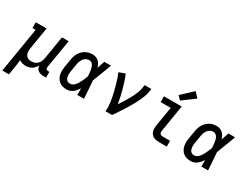

<svg xmlns="http://www.w3.org/2000/svg" viewBox="-74 -1496 3148 2412"><g transform="rotate(30 1500.0 -290.0)"><path d="M2 205 109 -446H63V-530H220L168 -217Q165 -200 164.5 -183Q164 -166 166.5 -150Q169 -134 176 -119.5Q183 -105 195 -95Q207 -85 223 -80.5Q239 -76 256 -76Q272 -76 287.5 -79Q303 -82 317.5 -89Q332 -96 344.5 -107.5Q357 -119 365.5 -132.5Q374 -146 379 -161.5Q384 -177 387 -192L443 -530H540L471 -116Q470 -108 471 -100Q472 -92 476.5 -86.5Q481 -81 488.5 -78.5Q496 -76 504 -76H522V8H490Q469 8 447.5 3.5Q426 -1 409.5 -12Q393 -23 383 -41.5Q373 -60 372 -81Q361 -61 345.5 -43.5Q330 -26 310.5 -14Q291 -2 269 3Q247 8 226 8Q200 8 175.5 1.5Q151 -5 131 -19Q128 12 124 42Q120 72 115 102L98 205Z M822 8Q792 8 764 1.5Q736 -5 713.5 -22Q691 -39 677 -63Q663 -87 657 -114.5Q651 -142 652 -172Q653 -202 658 -231L676 -341Q680 -366 688 -391Q696 -416 709.5 -439.5Q723 -463 743 -482.5Q763 -502 786.5 -515Q810 -528 835.5 -533Q861 -538 887 -538Q912 -538 935 -529Q958 -520 975 -503.5Q992 -487 1003 -466Q1014 -445 1021 -422Q1030 -449 1039 -476Q1048 -503 1057 -530H1154Q1128 -462 1102.5 -393Q1077 -324 1050 -256Q1056 -192 1059.5 -128Q1063 -64 1068 0H971Q971 -24 971 -48Q971 -72 971 -96Q958 -76 942.5 -57Q927 -38 908 -23Q889 -8 866.5 0Q844 8 822 8ZM822 -76Q842 -76 861 -88.5Q880 -101 893.5 -117.5Q907 -134 917.5 -153Q928 -172 937.5 -191.5Q947 -211 955 -230.5Q963 -250 970 -270Q969 -289 967.5 -307.5Q966 -326 963 -344.5Q960 -363 956 -381Q952 -399 943.5 -415Q935 -431 920.5 -442.5Q906 -454 887 -454Q872 -454 856.5 -450Q841 -446 828 -436.5Q815 -427 805 -414Q795 -401 788 -386.5Q781 -372 777 -357Q773 -342 770 -327L752 -217Q750 -202 748.5 -186Q747 -170 748.5 -154.5Q750 -139 754.5 -124.5Q759 -110 768 -98.5Q777 -87 791.5 -81.5Q806 -76 822 -76Z M1379 0Q1384 -33 1382.5 -66.5Q1381 -100 1376.5 -132.5Q1372 -165 1365.5 -197Q1359 -229 1351.5 -260.5Q1344 -292 1335.5 -323Q1327 -354 1318 -385Q1309 -416 1298.5 -446Q1288 -476 1275 -505L1363 -538Q1383 -492 1398.5 -445Q1414 -398 1427 -349.5Q1440 -301 1451 -252Q1462 -203 1470 -153Q1487 -178 1503.5 -204Q1520 -230 1536 -256.5Q1552 -283 1567 -310Q1582 -337 1595 -364.5Q1608 -392 1618.5 -420Q1629 -448 1634 -477L1643 -530H1740L1731 -477Q1726 -445 1714 -413.5Q1702 -382 1688 -351Q1674 -320 1657.5 -290Q1641 -260 1624 -230.5Q1607 -201 1589 -172Q1571 -143 1552 -114Q1533 -85 1514 -56.5Q1495 -28 1475 0Z M2157 0Q2135 0 2114 -3.5Q2093 -7 2075.5 -16.5Q2058 -26 2044.5 -42Q2031 -58 2025 -77.5Q2019 -97 2019 -118.5Q2019 -140 2022 -162L2069 -446H1922V-530H2180L2117 -148Q2115 -136 2115 -124.5Q2115 -113 2120 -103.5Q2125 -94 2135.5 -89Q2146 -84 2157 -84H2269V0ZM2124 -584 2074 -636 2235 -785 2301 -715Z M2622 8Q2592 8 2564 1.5Q2536 -5 2513.5 -22Q2491 -39 2477 -63Q2463 -87 2457 -114.5Q2451 -142 2452 -172Q2453 -202 2458 -231L2476 -341Q2480 -366 2488 -391Q2496 -416 2509.5 -439.5Q2523 -463 2543 -482.5Q2563 -502 2586.5 -515Q2610 -528 2635.5 -533Q2661 -538 2687 -538Q2712 -538 2735 -529Q2758 -520 2775 -503.5Q2792 -487 2803 -466Q2814 -445 2821 -422Q2830 -449 2839 -476Q2848 -503 2857 -530H2954Q2928 -462 2902.5 -393Q2877 -324 2850 -256Q2856 -192 2859.5 -128Q2863 -64 2868 0H2771Q2771 -24 2771 -48Q2771 -72 2771 -96Q2758 -76 2742.5 -57Q2727 -38 2708 -23Q2689 -8 2666.5 0Q2644 8 2622 8ZM2622 -76Q2642 -76 2661 -88.5Q2680 -101 2693.5 -117.5Q2707 -134 2717.5 -153Q2728 -172 2737.5 -191.5Q2747 -211 2755 -230.5Q2763 -250 2770 -270Q2769 -289 2767.5 -307.5Q2766 -326 2763 -344.5Q2760 -363 2756 -381Q2752 -399 2743.5 -415Q2735 -431 2720.5 -442.5Q2706 -454 2687 -454Q2672 -454 2656.5 -450Q2641 -446 2628 -436.5Q2615 -427 2605 -414Q2595 -401 2588 -386.5Q2581 -372 2577 -357Q2573 -342 2570 -327L2552 -217Q2550 -202 2548.5 -186Q2547 -170 2548.5 -154.5Q2550 -139 2554.5 -124.5Q2559 -110 2568 -98.5Q2577 -87 2591.5 -81.5Q2606 -76 2622 -76Z"/></g></svg>

Font: Iosevka Slab MdExObl
Style: Regular
Weight: 500
Width: 7
Italic angle: -9°
Monospace: yes
Designer: Belleve Invis
Foundry: Belleve Invis
Version: Version 11.1.1; ttfautohint (v1.8.3)